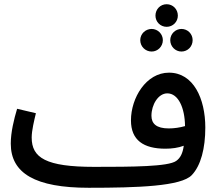

<svg xmlns="http://www.w3.org/2000/svg" viewBox="-20 -868 1035 909"><path d="M769 -741C799 -741 822 -765 822 -794C822 -824 799 -848 769 -848C739 -848 716 -824 716 -794C716 -765 739 -741 769 -741ZM698 -624C727 -624 751 -648 751 -678C751 -707 727 -731 698 -731C668 -731 644 -707 644 -678C644 -648 668 -624 698 -624ZM839 -624C869 -624 892 -648 892 -678C892 -707 869 -731 839 -731C810 -731 786 -707 786 -678C786 -648 810 -624 839 -624ZM400 21C632 21 838 14 888 -39C931 -84 952 -166 952 -264C952 -401 896 -524 780 -524C672 -524 600 -405 600 -298C600 -204 660 -164 763 -164C793 -164 824 -168 850 -178C845 -142 834 -120 814 -106C776 -79 608 -78 426 -78C197 -78 130 -121 130 -217C130 -250 142 -299 150 -332L61 -353C46 -303 31 -242 31 -188C31 -47 148 21 400 21ZM697 -320C697 -372 729 -426 772 -426C824 -426 855 -358 856 -271C832 -264 804 -260 779 -260C720 -260 697 -283 697 -320Z"/></svg>

Font: Noto Sans Arabic UI Md
Style: Regular
Weight: 500
Designer: Monotype Design Team, Nadine Chahine and Nizar Qandah
Foundry: Monotype Imaging Inc.
Version: Version 2.010